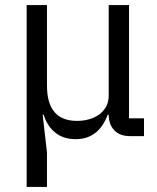

<svg xmlns="http://www.w3.org/2000/svg" viewBox="-20 -536 618 756"><path d="M85 200V-516H165V-199Q165 -60 283 -60Q307 -60 329.5 -66Q352 -72 369.5 -84.5Q387 -97 397.5 -115.5Q408 -134 408 -160V-516H488V-70H547V0H493Q451 0 429.5 -23.5Q408 -47 408 -84H404Q368 12 278 12Q230 12 198 -13.5Q166 -39 152 -84H148L165 65V200Z"/></svg>

Font: Aneliza
Style: Regular
Weight: 400
Designer: Mike Abbink, Paul van der Laan, Pieter van Rosmalen
Foundry: Bold Monday
Version: Version 3.001;September 8, 2019;FontCreator 11.5.0.2425 64-b